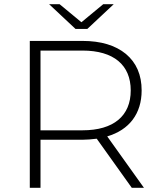

<svg xmlns="http://www.w3.org/2000/svg" viewBox="-20 -895 760 915"><path d="M173 0V-229H373C394 -229 416 -231 441 -234L608 0H666L491 -245C596 -276 655 -353 655 -464C655 -538 630 -596 580 -638C530 -679 461 -700 373 -700H122V0ZM373 -654C522 -654 603 -585 603 -464C603 -343 522 -274 373 -274H173V-654ZM214 -875 340 -757H396L522 -875H472L368 -789L264 -875Z"/></svg>

Font: Montserrat Light
Style: Regular
Weight: 300
Designer: Julieta Ulanovsky
Foundry: Julieta Ulanovsky
Version: Version 7.200